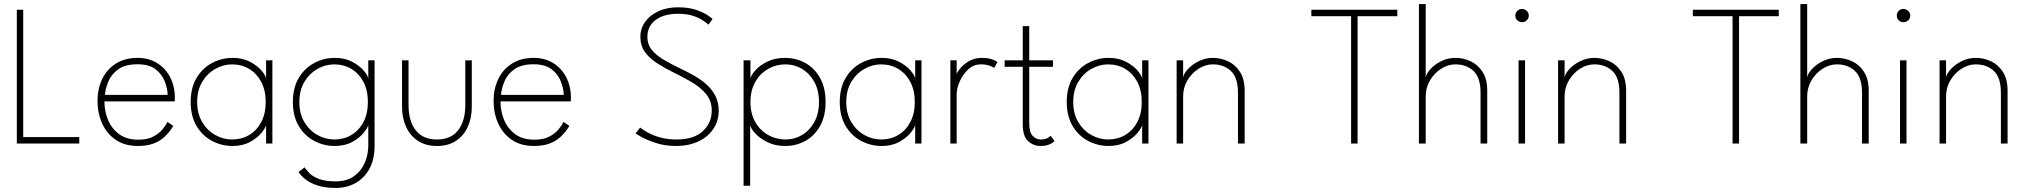

<svg xmlns="http://www.w3.org/2000/svg" viewBox="-20 -708 9996 947"><path d="M63 -660H94.5V-32H371V0H63Z M495 -208Q495 -159.5 513 -116.2Q531 -73 568 -46Q605 -19 661.5 -19Q707 -19 736.2 -34.5Q765.5 -50 782.2 -70.8Q799 -91.5 805.5 -107L835 -87Q815 -54.5 790.5 -32.2Q766 -10 734.2 1Q702.5 12 660 12Q595.5 12 551 -18.2Q506.5 -48.5 483.8 -99.2Q461 -150 461 -210.5Q461 -270.5 484.2 -318.5Q507.5 -366.5 551.8 -394.5Q596 -422.5 658.5 -422.5Q714 -422.5 755.2 -396.8Q796.5 -371 819.5 -326.5Q842.5 -282 842.5 -225Q842.5 -220.5 842 -216.2Q841.5 -212 841.5 -208ZM807 -240Q806 -272.5 792.2 -307.5Q778.5 -342.5 746.5 -366.8Q714.5 -391 658.5 -391Q599.5 -391 565.2 -367.5Q531 -344 515.8 -309Q500.5 -274 497.5 -240Z M1292.5 0V-91Q1289.5 -77 1269.2 -52.2Q1249 -27.5 1213 -7.8Q1177 12 1127.5 12Q1073 12 1025.8 -13Q978.5 -38 949.5 -86.5Q920.5 -135 920.5 -205Q920.5 -275 949.5 -323.5Q978.5 -372 1025.8 -397.2Q1073 -422.5 1127.5 -422.5Q1177 -422.5 1213.2 -403.2Q1249.5 -384 1270.2 -359.5Q1291 -335 1292.5 -319V-410.5H1323.5V0ZM952.5 -205Q952.5 -147 977.5 -105.5Q1002.5 -64 1042 -42Q1081.5 -20 1124.5 -20Q1172 -20 1209.5 -42.5Q1247 -65 1268.8 -106.5Q1290.5 -148 1290.5 -205Q1290.5 -262 1268.8 -303.5Q1247 -345 1209.5 -367.8Q1172 -390.5 1124.5 -390.5Q1081.5 -390.5 1042 -368.2Q1002.5 -346 977.5 -304.5Q952.5 -263 952.5 -205Z M1636.5 219Q1583.5 219 1546.8 207Q1510 195 1487 176.8Q1464 158.5 1452.5 140L1482.5 117.5Q1490.5 130 1506.2 146.2Q1522 162.5 1552.8 174.5Q1583.5 186.5 1636.5 186.5Q1689.5 186.5 1725 161.8Q1760.5 137 1778.5 96.5Q1796.5 56 1796.5 9V-7H1827.5V12Q1827.5 79 1801.8 125.2Q1776 171.5 1732.8 195.2Q1689.5 219 1636.5 219ZM1796.5 0V-91Q1793.5 -77 1773.2 -52.2Q1753 -27.5 1717 -7.8Q1681 12 1631.5 12Q1577 12 1529.8 -13Q1482.5 -38 1453.5 -86.5Q1424.5 -135 1424.5 -205Q1424.5 -275 1453.5 -323.5Q1482.5 -372 1529.8 -397.2Q1577 -422.5 1631.5 -422.5Q1681 -422.5 1717.2 -403.2Q1753.5 -384 1774.2 -359.5Q1795 -335 1796.5 -319V-410.5H1827.5V0ZM1456.5 -205Q1456.5 -147 1481.5 -105.5Q1506.5 -64 1546 -42Q1585.5 -20 1628.5 -20Q1676 -20 1713.5 -42.5Q1751 -65 1772.8 -106.5Q1794.5 -148 1794.5 -205Q1794.5 -262 1772.8 -303.5Q1751 -345 1713.5 -367.8Q1676 -390.5 1628.5 -390.5Q1585.5 -390.5 1546 -368.2Q1506.5 -346 1481.5 -304.5Q1456.5 -263 1456.5 -205Z M1995 -189.5Q1995 -111.5 2030.2 -65.8Q2065.5 -20 2135 -20Q2204.5 -20 2239.8 -65.8Q2275 -111.5 2275 -189.5V-410.5H2307V-181Q2307 -126 2287 -82.2Q2267 -38.5 2228.8 -13.2Q2190.5 12 2135 12Q2080 12 2041.5 -13.2Q2003 -38.5 1983 -82.2Q1963 -126 1963 -181V-410.5H1995Z M2448.5 -208Q2448.5 -159.5 2466.5 -116.2Q2484.5 -73 2521.5 -46Q2558.5 -19 2615 -19Q2660.5 -19 2689.8 -34.5Q2719 -50 2735.8 -70.8Q2752.5 -91.5 2759 -107L2788.5 -87Q2768.5 -54.5 2744 -32.2Q2719.5 -10 2687.8 1Q2656 12 2613.5 12Q2549 12 2504.5 -18.2Q2460 -48.5 2437.2 -99.2Q2414.5 -150 2414.5 -210.5Q2414.5 -270.5 2437.8 -318.5Q2461 -366.5 2505.2 -394.5Q2549.5 -422.5 2612 -422.5Q2667.5 -422.5 2708.8 -396.8Q2750 -371 2773 -326.5Q2796 -282 2796 -225Q2796 -220.5 2795.5 -216.2Q2795 -212 2795 -208ZM2760.5 -240Q2759.5 -272.5 2745.8 -307.5Q2732 -342.5 2700 -366.8Q2668 -391 2612 -391Q2553 -391 2518.8 -367.5Q2484.5 -344 2469.2 -309Q2454 -274 2451 -240Z M3323.5 -672Q3377 -672 3413.8 -659.2Q3450.5 -646.5 3471 -632.5Q3491.5 -618.5 3494.5 -614.5L3474.5 -586.5Q3467 -593.5 3448.5 -606.2Q3430 -619 3399.5 -629.5Q3369 -640 3325 -640Q3254 -640 3213.5 -609.5Q3173 -579 3173 -525.5Q3173 -489.5 3194.2 -462.8Q3215.5 -436 3251.2 -414.8Q3287 -393.5 3330 -373Q3362.5 -357.5 3396.5 -339Q3430.5 -320.5 3459.8 -295.8Q3489 -271 3507 -238Q3525 -205 3525 -161Q3525 -124.5 3510.2 -93Q3495.5 -61.5 3467.8 -37.8Q3440 -14 3401.2 -1Q3362.5 12 3314.5 12Q3260.5 12 3216 -2.5Q3171.5 -17 3144.2 -32.2Q3117 -47.5 3114.5 -49.5L3137 -79Q3143.5 -74 3158.2 -64.2Q3173 -54.5 3195.5 -44.2Q3218 -34 3248.5 -27Q3279 -20 3317 -20Q3402 -20 3446.2 -60.8Q3490.5 -101.5 3490.5 -163Q3490.5 -211 3462 -244.8Q3433.5 -278.5 3390.8 -303.5Q3348 -328.5 3304 -349.5Q3257.5 -372.5 3220 -396.8Q3182.5 -421 3160.5 -452.2Q3138.5 -483.5 3138.5 -526.5Q3138.5 -568 3162.5 -601Q3186.5 -634 3228.5 -653Q3270.5 -672 3323.5 -672Z M3680 208H3647.5V-410.5H3681.5V-319Q3683.5 -336 3705 -360.5Q3726.5 -385 3764.2 -403.8Q3802 -422.5 3852 -422.5Q3907 -422.5 3952.2 -397.2Q3997.5 -372 4024.8 -323.5Q4052 -275 4052 -205Q4052 -135 4024.8 -86.5Q3997.5 -38 3952.2 -13Q3907 12 3852 12Q3802 12 3763.8 -7.5Q3725.5 -27 3703.8 -51.5Q3682 -76 3680 -91ZM4019.5 -205Q4019.5 -263 3996.2 -304.5Q3973 -346 3935.8 -368.2Q3898.5 -390.5 3855.5 -390.5Q3808 -390.5 3768.2 -367.8Q3728.5 -345 3705 -303.5Q3681.5 -262 3681.5 -205Q3681.5 -148 3705 -106.5Q3728.5 -65 3768.2 -42.5Q3808 -20 3855.5 -20Q3898.5 -20 3935.8 -42Q3973 -64 3996.2 -105.5Q4019.5 -147 4019.5 -205Z M4494 0V-91Q4491 -77 4470.8 -52.2Q4450.5 -27.5 4414.5 -7.8Q4378.5 12 4329 12Q4274.5 12 4227.2 -13Q4180 -38 4151 -86.5Q4122 -135 4122 -205Q4122 -275 4151 -323.5Q4180 -372 4227.2 -397.2Q4274.5 -422.5 4329 -422.5Q4378.5 -422.5 4414.8 -403.2Q4451 -384 4471.8 -359.5Q4492.5 -335 4494 -319V-410.5H4525V0ZM4154 -205Q4154 -147 4179 -105.5Q4204 -64 4243.5 -42Q4283 -20 4326 -20Q4373.5 -20 4411 -42.5Q4448.5 -65 4470.2 -106.5Q4492 -148 4492 -205Q4492 -262 4470.2 -303.5Q4448.5 -345 4411 -367.8Q4373.5 -390.5 4326 -390.5Q4283 -390.5 4243.5 -368.2Q4204 -346 4179 -304.5Q4154 -263 4154 -205Z M4698.5 0H4667.5V-410.5H4698.5V-333.5H4696Q4697.5 -347 4713.8 -368Q4730 -389 4758.2 -405.8Q4786.5 -422.5 4823.5 -422.5Q4852.5 -422.5 4872.5 -415.5Q4892.5 -408.5 4899.5 -401.5L4884 -373Q4877 -378.5 4859.5 -384.5Q4842 -390.5 4817 -390.5Q4782 -390.5 4755.2 -365.5Q4728.5 -340.5 4713.5 -306Q4698.5 -271.5 4698.5 -243Z M4935 -410.5H5024.5V-579H5056.5V-410.5H5173.5V-378.5H5056.5V-101Q5056.5 -55.5 5073.5 -37.8Q5090.5 -20 5113.5 -20Q5137 -20 5148.5 -28Q5160 -36 5162 -38.5L5181.5 -12Q5179 -9.5 5170.5 -3.5Q5162 2.5 5147.8 7.2Q5133.5 12 5112.5 12Q5076 12 5050.2 -12.8Q5024.5 -37.5 5024.5 -93V-378.5H4935Z M5613.5 0V-91Q5610.5 -77 5590.2 -52.2Q5570 -27.5 5534 -7.8Q5498 12 5448.5 12Q5394 12 5346.8 -13Q5299.5 -38 5270.5 -86.5Q5241.5 -135 5241.5 -205Q5241.5 -275 5270.5 -323.5Q5299.5 -372 5346.8 -397.2Q5394 -422.5 5448.5 -422.5Q5498 -422.5 5534.2 -403.2Q5570.5 -384 5591.2 -359.5Q5612 -335 5613.5 -319V-410.5H5644.5V0ZM5273.5 -205Q5273.5 -147 5298.5 -105.5Q5323.5 -64 5363 -42Q5402.5 -20 5445.5 -20Q5493 -20 5530.5 -42.5Q5568 -65 5589.8 -106.5Q5611.5 -148 5611.5 -205Q5611.5 -262 5589.8 -303.5Q5568 -345 5530.5 -367.8Q5493 -390.5 5445.5 -390.5Q5402.5 -390.5 5363 -368.2Q5323.5 -346 5298.5 -304.5Q5273.5 -263 5273.5 -205Z M5963 -422.5Q6000.5 -422.5 6036.5 -406Q6072.5 -389.5 6095.8 -353.8Q6119 -318 6119 -261V0H6086V-250.5Q6086 -326 6051 -358.2Q6016 -390.5 5962 -390.5Q5926 -390.5 5892.5 -369.5Q5859 -348.5 5837.2 -312.5Q5815.5 -276.5 5815.5 -232V0H5783.5V-410.5H5815.5V-326.5Q5818.5 -344.5 5839 -367Q5859.5 -389.5 5892 -406Q5924.5 -422.5 5963 -422.5Z M6644 -628H6448V-660H6872V-628H6676V0H6644Z M7159.5 -422.5Q7197 -422.5 7233 -406Q7269 -389.5 7292.2 -353.8Q7315.5 -318 7315.5 -261V0H7282.5V-250.5Q7282.5 -326 7247.5 -358.2Q7212.5 -390.5 7158.5 -390.5Q7122.5 -390.5 7089 -369.5Q7055.5 -348.5 7033.8 -312.5Q7012 -276.5 7012 -232V0H6978.5V-688H7012V-326.5Q7015 -344.5 7035.2 -367Q7055.5 -389.5 7088 -406Q7120.5 -422.5 7159.5 -422.5Z M7470 0V-410.5H7502V0ZM7486.5 -598.5Q7473 -598.5 7463.5 -608Q7454 -617.5 7454 -631Q7454 -645 7463.8 -654.5Q7473.5 -664 7486.5 -664Q7495.5 -664 7503.2 -659.5Q7511 -655 7515.8 -647.8Q7520.5 -640.5 7520.5 -631Q7520.5 -617.5 7510.5 -608Q7500.5 -598.5 7486.5 -598.5Z M7844.5 -422.5Q7882 -422.5 7918 -406Q7954 -389.5 7977.2 -353.8Q8000.5 -318 8000.5 -261V0H7967.5V-250.5Q7967.5 -326 7932.5 -358.2Q7897.5 -390.5 7843.5 -390.5Q7807.5 -390.5 7774 -369.5Q7740.5 -348.5 7718.8 -312.5Q7697 -276.5 7697 -232V0H7665V-410.5H7697V-326.5Q7700 -344.5 7720.5 -367Q7741 -389.5 7773.5 -406Q7806 -422.5 7844.5 -422.5Z M8525.5 -628H8329.5V-660H8753.5V-628H8557.5V0H8525.5Z M9041 -422.5Q9078.5 -422.5 9114.5 -406Q9150.5 -389.5 9173.8 -353.8Q9197 -318 9197 -261V0H9164V-250.5Q9164 -326 9129 -358.2Q9094 -390.5 9040 -390.5Q9004 -390.5 8970.5 -369.5Q8937 -348.5 8915.2 -312.5Q8893.5 -276.5 8893.5 -232V0H8860V-688H8893.5V-326.5Q8896.5 -344.5 8916.8 -367Q8937 -389.5 8969.5 -406Q9002 -422.5 9041 -422.5Z M9351.5 0V-410.5H9383.5V0ZM9368 -598.5Q9354.5 -598.5 9345 -608Q9335.5 -617.5 9335.5 -631Q9335.5 -645 9345.2 -654.5Q9355 -664 9368 -664Q9377 -664 9384.8 -659.5Q9392.5 -655 9397.2 -647.8Q9402 -640.5 9402 -631Q9402 -617.5 9392 -608Q9382 -598.5 9368 -598.5Z M9726 -422.5Q9763.5 -422.5 9799.5 -406Q9835.5 -389.5 9858.8 -353.8Q9882 -318 9882 -261V0H9849V-250.5Q9849 -326 9814 -358.2Q9779 -390.5 9725 -390.5Q9689 -390.5 9655.5 -369.5Q9622 -348.5 9600.2 -312.5Q9578.5 -276.5 9578.5 -232V0H9546.5V-410.5H9578.5V-326.5Q9581.5 -344.5 9602 -367Q9622.5 -389.5 9655 -406Q9687.5 -422.5 9726 -422.5Z"/></svg>

Font: League Spartan Thin Thin
Style: Regular
Weight: 250
Version: Version 2.002